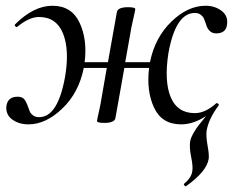

<svg xmlns="http://www.w3.org/2000/svg" viewBox="-20 -419 812 667"><path d="M694 -399Q726 -399 749 -382Q772 -365 769 -337Q767 -303 731 -303Q704 -303 695 -337Q691 -349 688 -355.5Q685 -362 677 -368Q669 -374 657 -374Q590 -374 565 -234Q550 -137 573 -81.5Q596 -26 657 -26Q693 -26 731 -60Q734 -62 738 -58.5Q742 -55 739 -52Q705 -6 698 34Q695 53 701 86Q707 119 705 133Q698 177 626 228Q625 229 622.5 227Q620 225 619 223Q618 221 620 219Q645 198 648 176Q651 160 644 126Q637 92 641 70Q644 57 653.5 41Q663 25 669.5 17Q676 9 696 -16Q652 13 609 13Q542 13 515 -45.5Q488 -104 498 -183H412L381 -9Q378 8 342 8Q317 8 317 1Q317 -1 319.5 -12.5Q322 -24 326 -42Q330 -60 332 -74L351 -183H271Q254 -97 196.5 -42Q139 13 79 13Q46 13 23 -3.5Q0 -20 2 -49Q6 -83 41 -83Q57 -83 64 -74.5Q71 -66 77 -49Q81 -37 84 -30.5Q87 -24 95 -18Q103 -12 116 -12Q181 -12 206 -152Q222 -245 199 -302.5Q176 -360 115 -360Q82 -360 40 -326Q37 -323 32 -329Q30 -332 32 -334Q97 -399 162 -399Q229 -399 256.5 -340Q284 -281 274 -203H355L386 -377Q389 -394 425 -394Q450 -394 450 -387Q450 -385 447 -371.5Q444 -358 439.5 -338Q435 -318 433 -304L415 -203H501Q518 -288 575 -343.5Q632 -399 694 -399Z"/></svg>

Font: Cormorant Infant Book
Style: Italic
Weight: 500
Italic angle: -10°
Designer: Christian Thalmann (Catharsis Fonts)
Version: Version 1.000;PS 002.000;hotconv 1.0.88;makeotf.lib2.5.64775